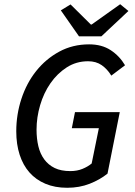

<svg xmlns="http://www.w3.org/2000/svg" viewBox="-20 -877 640 909"><path d="M298 12Q240 12 195 -7Q150 -26 119.5 -60.5Q89 -95 73 -144.5Q57 -194 57 -255Q57 -335 81.5 -409.5Q106 -484 151.5 -541Q197 -598 260.5 -632.5Q324 -667 402 -667Q462 -667 504 -639.5Q546 -612 572 -568L507 -519Q488 -550 461.5 -568.5Q435 -587 397 -587Q341 -587 296 -558Q251 -529 219 -483Q187 -437 170 -379Q153 -321 153 -263Q153 -221 161.5 -185Q170 -149 189.5 -122.5Q209 -96 239 -81.5Q269 -67 313 -67Q345 -67 370.5 -77.5Q396 -88 414 -103L448 -270H320L335 -346H547L489 -55Q453 -26 404.5 -7Q356 12 298 12ZM354 -705 268 -828 314 -856 410 -761H414L549 -857L588 -825L460 -705Z"/></svg>

Font: Source Code Pro Medium
Style: Italic
Weight: 500
Italic angle: -11°
Monospace: yes
Designer: Paul D. Hunt, Teo Tuominen
Foundry: Adobe Systems Incorporated
Version: Version 1.050;PS 1.000;hotconv 16.6.51;makeotf.lib2.5.65220